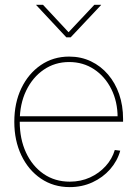

<svg xmlns="http://www.w3.org/2000/svg" viewBox="-20 -764 565 793"><path d="M268.1 8.8Q200.7 8.8 148.9 -26.4Q97.2 -61.5 68.1 -122.6Q39.1 -183.6 39.1 -260.7Q39.1 -338.9 68.1 -399.4Q97.2 -460 148.4 -495.1Q199.7 -530.3 265.6 -530.3Q314.9 -530.3 355.7 -510.7Q396.5 -491.2 426.3 -456.3Q456.1 -421.4 472.2 -374.8Q488.3 -328.1 488.3 -272.9V-261.2H50.8V-283.7H474.1L465.8 -278.3Q465.8 -344.2 439.7 -396.2Q413.6 -448.2 368.4 -478Q323.2 -507.8 265.6 -507.8Q207 -507.8 160.9 -476.3Q114.7 -444.8 88.1 -389.6Q61.5 -334.5 61.5 -262.7V-261.7Q61.5 -189.9 87.4 -134Q113.3 -78.1 159.9 -45.9Q206.5 -13.7 268.1 -13.7Q313.5 -13.7 351.6 -31Q389.6 -48.3 416.5 -78.1Q443.4 -107.9 454.1 -144.5L476.6 -141.6Q464.8 -99.1 434.8 -64.9Q404.8 -30.8 361.8 -11Q318.8 8.8 268.1 8.8ZM157.7 -744.1 263.2 -630.9 369.6 -744.1H397.5V-743.2L272 -609.9H253.9L129.4 -743.2V-744.1Z"/></svg>

Font: Inter 28pt Thin
Style: Regular
Weight: 250
Designer: Rasmus Andersson
Foundry: rsms
Version: Version 4.001;git-66647c0bb